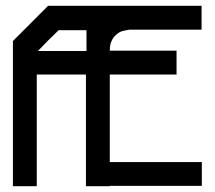

<svg xmlns="http://www.w3.org/2000/svg" viewBox="-20 -640 740 660"><path d="M425.8 -538.1Q422.9 -538.1 405.3 -534.2Q388.7 -531.2 375 -516.6Q367.2 -508.8 362.3 -496.1Q357.4 -484.4 357.4 -465.8H586.9V-383.8H357.4V-83H673.8V-1H357.4V0H275.4V-383.8H106.4V0H24.4V-499L145.5 -620.1H672.9V-538.1ZM277.3 -464.8V-536.1H181.6L145.5 -501L110.4 -464.8Z"/></svg>

Font: mr_KirucoupageG
Style: Regular
Weight: 400
Designer: Jan Henkel
Version: Version 1.00 May 25, 2020, initial release